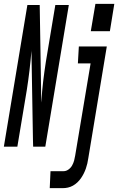

<svg xmlns="http://www.w3.org/2000/svg" viewBox="-65 -761 613 996"><path d="M406 -599 430 -741H528L505 -599ZM-45 0 77 -735H141L147 -370L149 -229L150 -239Q153 -289 159 -339.5Q165 -390 173 -441L222 -735H292L170 0H107L106 -34L98 -506V-496Q94 -446 88 -395.5Q82 -345 74 -294L25 0ZM193 215 197 127H265Q278 127 290 118.5Q302 110 309 97.5Q316 85 319.5 72Q323 59 325 46L405 -432H339L344 -520H489L393 60Q391 74 388 87Q385 100 380.5 113Q376 126 369.5 139Q363 152 355 163.5Q347 175 336.5 185Q326 195 313.5 202Q301 209 287.5 212Q274 215 261 215Z"/></svg>

Font: Iosevka SS04 Semibold
Style: Italic
Weight: 600
Italic angle: -9°
Monospace: yes
Designer: Belleve Invis
Foundry: Belleve Invis
Version: Version 19.0.0; ttfautohint (v1.8.4)